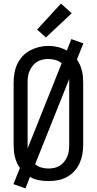

<svg xmlns="http://www.w3.org/2000/svg" viewBox="-20 -1002 540 1071"><path d="M122 49 55 25 91 -65Q81 -79 74 -95Q67 -111 63 -127.5Q59 -144 57.5 -161Q56 -178 56 -195V-540Q56 -567 60.5 -593.5Q65 -620 76 -644Q87 -668 105.5 -688Q124 -708 147.5 -720.5Q171 -733 197 -739.5Q223 -746 250 -746Q277 -746 303 -739.5Q329 -733 353 -720L378 -784L445 -760L409 -670Q419 -656 426 -640Q433 -624 437 -607.5Q441 -591 442.5 -574Q444 -557 444 -540V-195Q444 -168 439.5 -142Q435 -116 424 -91.5Q413 -67 394.5 -47Q376 -27 353 -14.5Q330 -2 303.5 3Q277 8 250 8Q223 8 196.5 3Q170 -2 147 -15ZM134 -174 324 -649Q309 -662 289 -667.5Q269 -673 248 -673Q232 -673 215.5 -669Q199 -665 185 -656Q171 -647 161 -633.5Q151 -620 144.5 -605Q138 -590 136 -573.5Q134 -557 134 -540V-195Q134 -190 134 -184.5Q134 -179 134 -174ZM250 -62Q267 -62 283.5 -65.5Q300 -69 314 -78Q328 -87 338.5 -100.5Q349 -114 355.5 -129.5Q362 -145 364 -161.5Q366 -178 366 -195V-540Q366 -545 366 -550.5Q366 -556 366 -561L176 -86Q191 -73 210.5 -67.5Q230 -62 250 -62ZM236 -793 187 -837 320 -982 380 -928Z"/></svg>

Font: Zed Mono
Style: Regular
Weight: 400
Monospace: yes
Designer: Belleve Invis
Foundry: Belleve Invis
Version: Version 1.0.0; ttfautohint (v1.8.4)